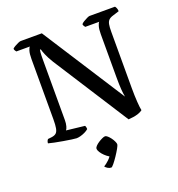

<svg xmlns="http://www.w3.org/2000/svg" viewBox="-165 -838 1131 1223"><g transform="rotate(-20 400.5 -226.5)"><path d="M236 0Q228 0 204 -3.5Q180 -7 150 -12Q120 -17 93.5 -22.5Q67 -28 53 -32Q53 -40 56 -47Q59 -54 63 -58L90 -61Q110 -64 120 -73.5Q130 -83 134 -104.5Q138 -126 138 -164V-573Q138 -608 144 -627.5Q150 -647 156 -651H64Q61 -655 57.5 -660Q54 -665 53 -673Q58 -679 70 -686Q82 -693 94.5 -698.5Q107 -704 113 -704H256L616 -144Q612 -164 609.5 -194.5Q607 -225 607 -277V-570Q607 -604 613 -624Q619 -644 625 -648H530Q528 -652 524 -656.5Q520 -661 519 -670Q524 -677 536.5 -684.5Q549 -692 561.5 -698Q574 -704 579 -704H752Q757 -698 760.5 -689Q764 -680 764 -669L723 -656Q702 -650 692 -640Q682 -630 678.5 -612Q675 -594 675 -562V-180Q675 -128 678 -85.5Q681 -43 685 -27Q674 -18 656.5 -12Q639 -6 621 -3.5Q603 -1 588 0L261 -510Q239 -546 228 -572.5Q217 -599 215 -610H209Q208 -606 206.5 -592Q205 -578 205 -547V-134Q205 -111 200 -93.5Q195 -76 189 -70L313 -56Q315 -54 317 -47Q319 -40 319 -32Q309 -23 293.5 -15.5Q278 -8 262.5 -4Q247 0 236 0ZM380 251Q367 251 355.5 243.5Q344 236 339 229Q356 219 374.5 201.5Q393 184 401 165L414 187Q404 187 390 178.5Q376 170 363 157.5Q350 145 341 131Q332 117 332 106Q332 98 341 88.5Q350 79 363 70.5Q376 62 389 56Q402 50 409 50Q417 50 426.5 58.5Q436 67 445 79Q454 91 460 104Q466 117 466 124Q466 131 454.5 151.5Q443 172 427.5 195Q412 218 398.5 234.5Q385 251 380 251Z"/></g></svg>

Font: Texturina Medium 12pt
Style: Regular
Weight: 400
Version: Version 1.002